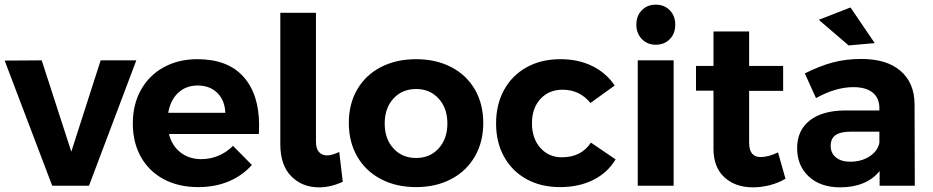

<svg xmlns="http://www.w3.org/2000/svg" viewBox="-23 -797 4004 824"><path d="M-3 -537 156 -538 283 -146 409 -538H562L359 0H201Z M1089 -259Q1089 -235 1088 -222H702Q715 -171 752 -142.5Q789 -114 841 -114Q879 -114 914 -128.5Q949 -143 977 -171L1058 -89Q1017 -43 958.5 -18.5Q900 6 828 6Q743 6 679.5 -28Q616 -62 581.5 -124Q547 -186 547 -267Q547 -349 582 -411.5Q617 -474 680 -508.5Q743 -543 824 -543Q954 -543 1021.5 -468Q1089 -393 1089 -259ZM944 -313Q942 -366 910 -398Q878 -430 825 -430Q775 -430 741.5 -398.5Q708 -367 699 -313Z M1381 -130Q1401 -130 1433 -145L1448 -17Q1397 7 1346 7Q1274 7 1227 -40.5Q1180 -88 1180 -178V-742H1333V-188Q1333 -159 1346 -144.5Q1359 -130 1381 -130Z M2051 -269Q2051 -188 2015 -125.5Q1979 -63 1913.5 -28.5Q1848 6 1763 6Q1677 6 1611.5 -28.5Q1546 -63 1510 -125.5Q1474 -188 1474 -269Q1474 -351 1510 -413Q1546 -475 1611.5 -509Q1677 -543 1763 -543Q1848 -543 1913.5 -509Q1979 -475 2015 -413Q2051 -351 2051 -269ZM1763 -119Q1822 -119 1859.5 -160Q1897 -201 1897 -267Q1897 -333 1859.5 -374Q1822 -415 1763 -415Q1703 -415 1665.5 -374Q1628 -333 1628 -267Q1628 -201 1665.5 -160Q1703 -119 1763 -119Z M2391 -412Q2333 -412 2296.5 -372.5Q2260 -333 2260 -268Q2260 -203 2296 -162.5Q2332 -122 2388 -122Q2472 -122 2513 -185L2619 -113Q2585 -56 2523.5 -25Q2462 6 2380 6Q2299 6 2237 -28Q2175 -62 2140.5 -124Q2106 -186 2106 -267Q2106 -349 2140.5 -411.5Q2175 -474 2237.5 -508.5Q2300 -543 2382 -543Q2459 -543 2519 -513.5Q2579 -484 2615 -430L2511 -355Q2465 -412 2391 -412Z M2714 -538H2868V0H2714ZM2791 -605Q2755 -605 2731.5 -629.5Q2708 -654 2708 -691Q2708 -729 2731.5 -753Q2755 -777 2791 -777Q2828 -777 2851.5 -753Q2875 -729 2875 -691Q2875 -653 2851.5 -629Q2828 -605 2791 -605Z M3348 -30Q3318 -12 3281.5 -2.5Q3245 7 3208 7Q3133 7 3086 -36Q3039 -79 3039 -159V-408H2964V-514H3039V-662H3192V-514H3338V-407H3192V-185Q3192 -123 3241 -123Q3275 -123 3316 -143Z M3752 0V-63Q3725 -29 3682 -11Q3639 7 3583 7Q3498 7 3448 -39.5Q3398 -86 3398 -161Q3398 -237 3451.5 -279.5Q3505 -322 3603 -323H3751V-333Q3751 -376 3722.5 -399.5Q3694 -423 3639 -423Q3564 -423 3479 -376L3431 -482Q3495 -514 3551 -529Q3607 -544 3674 -544Q3782 -544 3841.5 -493Q3901 -442 3902 -351L3903 0ZM3751 -184V-232H3630Q3585 -232 3563.5 -217.5Q3542 -203 3542 -171Q3542 -140 3564.5 -121.5Q3587 -103 3626 -103Q3674 -103 3709 -126Q3744 -149 3751 -184ZM3627 -765 3731 -612 3619 -602 3491 -712Z"/></svg>

Font: Argentum Sans SemiBold
Style: Regular
Weight: 600
Designer: Julieta Ulanovsky (Modified by Cristiano Sobral)
Foundry: Julieta Ulanovsky
Version: Version 5.001;November 22, 2018;FontCreator 11.5.0.2425 64-b